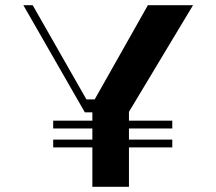

<svg xmlns="http://www.w3.org/2000/svg" viewBox="-20 -720 834 740"><path d="M477 -289 724 -700H550L345 -337H313L106 -700H70L307 -287H336V-255H185V-225H336V-182H185V-152H336V0H477V-152H644V-182H477V-225H644V-255H477Z"/></svg>

Font: Space Cowgirl Bold
Style: Regular
Weight: 700
Designer: Valery Marier
Foundry: Valery Marier
Version: Version 1.000;hotconv 1.0.109;makeotfexe 2.5.65596